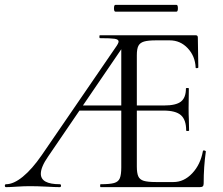

<svg xmlns="http://www.w3.org/2000/svg" viewBox="-22 -770 916 790"><path d="M3 -12Q34 -12 72 -43Q110 -74 150 -132L453 -574Q466 -592 466 -599Q466 -608 449.5 -610.5Q433 -613 389 -613Q387 -613 387 -619Q387 -625 389 -625H783Q792 -625 792 -616L794 -493Q794 -490 788.5 -489.5Q783 -489 783 -492Q781 -539 750.5 -571.5Q720 -604 676 -604H621Q587 -604 570.5 -599Q554 -594 547.5 -581.5Q541 -569 541 -543V-85Q541 -58 547 -44.5Q553 -31 569.5 -26Q586 -21 619 -21H692Q735 -21 769 -57Q803 -93 813 -149Q813 -151 817 -151Q820 -151 822.5 -149.5Q825 -148 825 -147Q816 -84 816 -15Q816 -7 812.5 -3.5Q809 0 800 0H392Q390 0 390 -6Q390 -12 392 -12Q430 -12 447.5 -17Q465 -22 471 -36.5Q477 -51 477 -81V-588L502 -604L176 -126Q146 -83 146 -55Q146 -12 224 -12Q229 -12 229 -6Q229 0 224 0Q206 0 170 -2Q130 -4 101 -4Q77 -4 47 -2Q19 0 3 0Q-2 0 -2 -6Q-2 -12 3 -12ZM305 -336H516L523 -315H290ZM651 -315H505V-336H653Q702 -336 722.5 -352Q743 -368 743 -406Q743 -408 749 -408Q755 -408 755 -406L754 -325Q754 -296 755 -281L756 -233Q756 -231 750 -231Q744 -231 744 -233Q744 -277 722.5 -296Q701 -315 651 -315ZM447 -736Q447 -750 453 -750H704Q710 -750 710 -736Q710 -722 704 -722H453Q447 -722 447 -736Z"/></svg>

Font: Cormorant SC
Style: Regular
Weight: 400
Designer: Christian Thalmann (Catharsis Fonts)
Foundry: Catharsis Fonts
Version: Version 4.000